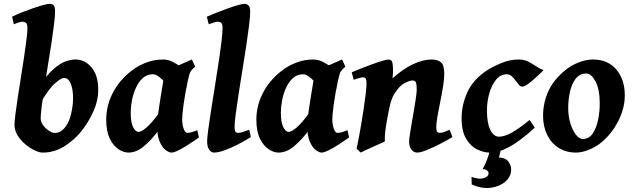

<svg xmlns="http://www.w3.org/2000/svg" viewBox="-20 -762 3238 984"><path d="M483.4 -297.9Q482.9 -246.1 459.5 -192.9Q436 -139.6 398.9 -91.8Q364.7 -47.9 312.5 -13.9Q260.3 20 198.7 20Q181.6 20 157.5 8.5Q133.3 -2.9 109.9 -22.5Q86.4 -42 70.6 -67.4Q54.7 -92.8 54.2 -120.6Q54.2 -137.7 58.8 -175.3Q63.5 -212.9 71 -262.2Q78.6 -311.5 87.2 -365.2Q95.7 -418.9 103.3 -469.2Q110.8 -519.5 115.7 -558.8Q120.6 -598.1 120.6 -618.2Q120.6 -640.6 111.8 -645.8Q103 -650.9 94.7 -650.9Q88.9 -650.9 78.4 -647.7Q67.9 -644.5 59.3 -641.1Q50.8 -637.7 50.8 -637.7L42 -676.3Q64.5 -687.5 93.3 -699Q122.1 -710.4 150.6 -720.2Q179.2 -730 201.4 -736.1Q223.6 -742.2 233.4 -742.2Q250.5 -742.2 256.3 -733.4Q262.2 -724.6 262.2 -702.1Q262.2 -679.2 256.8 -636Q251.5 -592.8 243.2 -538.3Q234.9 -483.9 225.3 -425.8Q215.8 -367.7 207.5 -313.7Q199.2 -259.8 193.8 -217.8Q188.5 -175.8 188.5 -154.3Q188.5 -137.2 200.7 -120.6Q212.9 -104 229 -93Q245.1 -82 255.9 -81.1Q276.4 -79.6 291.5 -89.4Q306.6 -99.1 318.8 -116.7Q337.4 -143.6 345.9 -184.8Q354.5 -226.1 354.5 -258.8Q354.5 -303.7 342.5 -333.3Q330.6 -362.8 307.1 -362.8Q294.4 -362.8 262 -335.2Q229.5 -307.6 183.1 -226.6L175.3 -311.5Q217.3 -375 252.2 -406Q287.1 -437 315.4 -447Q343.8 -457 364.7 -457Q414.1 -458 449.2 -416.5Q484.4 -375 483.4 -297.9Z M999.5 -57.6Q972.2 -38.1 944.3 -20.3Q916.5 -2.4 893.8 8.8Q871.1 20 858.9 20Q847.2 20 829.6 7.6Q812 -4.9 798.3 -36.1Q784.7 -67.4 784.7 -122.6Q784.7 -133.8 787.8 -159.2Q791 -184.6 795.9 -216.8Q800.8 -249 805.9 -281.2Q811 -313.5 815.4 -339.1Q819.8 -364.7 821.8 -376Q824.2 -387.2 840.1 -398.2Q856 -409.2 878.4 -419.7Q900.9 -430.2 923.8 -439.7Q946.8 -449.2 963.4 -457L980.5 -420.4Q963.9 -406.7 957 -395.8Q950.2 -384.8 943.4 -351.6Q928.2 -281.7 920.9 -227.1Q913.6 -172.4 913.6 -150.9Q913.6 -124.5 921.1 -102.8Q928.7 -81.1 939.9 -81.1Q949.7 -81.1 960.7 -84Q971.7 -86.9 991.2 -94.7ZM950.7 -396.5Q940.4 -389.2 929.2 -373.3Q918 -357.4 907.2 -340.1Q896.5 -322.8 887.5 -310.5Q878.4 -298.3 872.1 -298.3Q865.7 -298.3 853.5 -311Q841.3 -323.7 825.7 -340.3Q810.1 -356.9 793.7 -369.4Q777.3 -381.8 762.2 -381.3Q732.4 -380.9 711.2 -361.3Q689.9 -341.8 676.3 -311.5Q662.6 -281.2 656.2 -247.6Q649.9 -213.9 649.9 -185.1Q649.9 -133.3 662.6 -109.6Q675.3 -85.9 689.9 -85.9Q703.6 -85.9 730.5 -108.2Q757.3 -130.4 799.3 -189L791.5 -92.3Q758.8 -47.9 719.2 -13.9Q679.7 20 638.2 20Q614.3 20 587.9 3.2Q561.5 -13.7 543 -50.8Q524.4 -87.9 524.4 -148.9Q524.4 -226.1 563 -294.9Q601.6 -363.8 670.4 -411.1Q696.8 -429.2 734.6 -443.1Q772.5 -457 816.9 -457Q843.8 -457 870.1 -442.4Q896.5 -427.7 918 -412.8Q939.5 -397.9 950.7 -396.5Z M1265.6 -59.6Q1233.9 -39.6 1198.2 -21.2Q1162.6 -2.9 1130.4 8.5Q1098.1 20 1076.7 20Q1063 20 1052.2 5.1Q1041.5 -9.8 1041.5 -38.1Q1041.5 -54.2 1047.1 -96.7Q1052.7 -139.2 1061.8 -196.8Q1070.8 -254.4 1081.1 -318.1Q1091.3 -381.8 1100.3 -441.9Q1109.4 -502 1115 -548.6Q1120.6 -595.2 1120.6 -618.2Q1120.6 -640.6 1112.8 -645.8Q1105 -650.9 1095.7 -650.9Q1089.8 -650.9 1075.4 -646.5Q1061 -642.1 1049.8 -637.7L1040 -676.3Q1060.5 -685.5 1089.1 -696.8Q1117.7 -708 1146.7 -718.5Q1175.8 -729 1199 -735.6Q1222.2 -742.2 1232.4 -742.2Q1246.1 -742.2 1254.2 -733.4Q1262.2 -724.6 1262.2 -702.1Q1262.2 -676.8 1256.3 -629.9Q1250.5 -583 1241.5 -523.7Q1232.4 -464.4 1222.2 -401.4Q1211.9 -338.4 1202.9 -280.3Q1193.8 -222.2 1188 -177.2Q1182.1 -132.3 1182.1 -109.9Q1182.1 -93.3 1186.8 -87.2Q1191.4 -81.1 1199.2 -81.1Q1210.4 -81.1 1223.1 -85Q1235.8 -88.9 1257.3 -97.2Z M1769 -57.6Q1741.7 -38.1 1713.9 -20.3Q1686 -2.4 1663.3 8.8Q1640.6 20 1628.4 20Q1616.7 20 1599.1 7.6Q1581.5 -4.9 1567.9 -36.1Q1554.2 -67.4 1554.2 -122.6Q1554.2 -133.8 1557.4 -159.2Q1560.5 -184.6 1565.4 -216.8Q1570.3 -249 1575.4 -281.2Q1580.6 -313.5 1585 -339.1Q1589.4 -364.7 1591.3 -376Q1593.8 -387.2 1609.6 -398.2Q1625.5 -409.2 1647.9 -419.7Q1670.4 -430.2 1693.4 -439.7Q1716.3 -449.2 1732.9 -457L1750 -420.4Q1733.4 -406.7 1726.6 -395.8Q1719.7 -384.8 1712.9 -351.6Q1697.8 -281.7 1690.4 -227.1Q1683.1 -172.4 1683.1 -150.9Q1683.1 -124.5 1690.7 -102.8Q1698.2 -81.1 1709.5 -81.1Q1719.2 -81.1 1730.2 -84Q1741.2 -86.9 1760.7 -94.7ZM1720.2 -396.5Q1710 -389.2 1698.7 -373.3Q1687.5 -357.4 1676.8 -340.1Q1666 -322.8 1657 -310.5Q1647.9 -298.3 1641.6 -298.3Q1635.3 -298.3 1623 -311Q1610.8 -323.7 1595.2 -340.3Q1579.6 -356.9 1563.2 -369.4Q1546.9 -381.8 1531.7 -381.3Q1502 -380.9 1480.7 -361.3Q1459.5 -341.8 1445.8 -311.5Q1432.1 -281.2 1425.8 -247.6Q1419.4 -213.9 1419.4 -185.1Q1419.4 -133.3 1432.1 -109.6Q1444.8 -85.9 1459.5 -85.9Q1473.1 -85.9 1500 -108.2Q1526.9 -130.4 1568.8 -189L1561 -92.3Q1528.3 -47.9 1488.8 -13.9Q1449.2 20 1407.7 20Q1383.8 20 1357.4 3.2Q1331.1 -13.7 1312.5 -50.8Q1293.9 -87.9 1293.9 -148.9Q1293.9 -226.1 1332.5 -294.9Q1371.1 -363.8 1439.9 -411.1Q1466.3 -429.2 1504.2 -443.1Q1542 -457 1586.4 -457Q1613.3 -457 1639.6 -442.4Q1666 -427.7 1687.5 -412.8Q1709 -397.9 1720.2 -396.5Z M2298.8 -59.6Q2269.5 -42 2233.9 -23.7Q2198.2 -5.4 2166.7 7.3Q2135.3 20 2117.7 20Q2100.6 20 2088.6 4.6Q2076.7 -10.7 2076.7 -37.1Q2076.7 -47.4 2080.6 -73.2Q2084.5 -99.1 2090.3 -132.8Q2096.2 -166.5 2102.1 -200.4Q2107.9 -234.4 2111.8 -262Q2115.7 -289.6 2115.7 -302.7Q2115.7 -328.6 2111.6 -339.1Q2107.4 -349.6 2093.3 -349.6Q2080.6 -349.6 2054.4 -336.7Q2028.3 -323.7 2002.4 -283.2Q1987.8 -260.3 1979.7 -227.3Q1971.7 -194.3 1963.4 -147Q1955.6 -103.5 1953.6 -80.8Q1951.7 -58.1 1952.1 -36.6Q1945.8 -33.7 1928.2 -25.9Q1910.6 -18.1 1889.9 -8.8Q1869.1 0.5 1851.8 8.5Q1834.5 16.6 1828.6 20L1807.6 0Q1817.9 -48.8 1826.9 -100.1Q1835.9 -151.4 1843 -198Q1850.1 -244.6 1854.2 -280.3Q1858.4 -315.9 1858.4 -333Q1858.4 -355.5 1853.5 -360.6Q1848.6 -365.7 1839.8 -365.7Q1833.5 -365.7 1816.7 -360.8Q1799.8 -356 1792.5 -353L1782.7 -391.6Q1803.2 -400.4 1831.8 -411.6Q1860.4 -422.9 1889.2 -433.3Q1918 -443.8 1940.2 -450.4Q1962.4 -457 1970.2 -457Q1983.9 -457 1989 -446.8Q1994.1 -436.5 1994.1 -401.9Q1994.1 -391.6 1993.7 -382.1Q1993.2 -372.6 1991.7 -360.4Q2044.9 -408.7 2096.4 -432.9Q2147.9 -457 2191.4 -457Q2222.2 -457 2239.5 -443.1Q2256.8 -429.2 2256.8 -381.8Q2256.8 -356.4 2250.7 -318.8Q2244.6 -281.2 2236.3 -240.7Q2228 -200.2 2221.9 -165.3Q2215.8 -130.4 2215.8 -109.9Q2215.8 -93.3 2220.2 -87.2Q2224.6 -81.1 2233.4 -81.1Q2244.6 -81.1 2255.4 -85Q2266.1 -88.9 2284.2 -97.2Z M2765.6 -402.8Q2752 -388.2 2730.2 -368.2Q2708.5 -348.1 2688 -333Q2667.5 -317.9 2656.2 -317.9Q2647.5 -317.9 2639.2 -327.4Q2630.9 -336.9 2621.8 -349.6Q2612.8 -362.3 2602.1 -371.8Q2591.3 -381.3 2577.1 -381.3Q2544.9 -381.3 2522.2 -353.5Q2499.5 -325.7 2487.5 -283Q2475.6 -240.2 2475.6 -194.3Q2475.6 -131.3 2492.9 -96.4Q2510.3 -61.5 2537.1 -61.5Q2565.9 -61.5 2603.8 -82.8Q2641.6 -104 2693.8 -147Q2697.8 -142.1 2708.3 -126.7Q2718.8 -111.3 2720.7 -107.4Q2644 -38.1 2590.1 -9Q2536.1 20 2489.3 20Q2460 20 2426.5 4.4Q2393.1 -11.2 2369.4 -50Q2345.7 -88.9 2345.7 -157.2Q2345.7 -223.1 2374.8 -288.3Q2403.8 -353.5 2475.6 -401.4Q2502.9 -419.4 2547.9 -438.2Q2592.8 -457 2637.2 -457Q2666 -457 2687.3 -446.3Q2708.5 -435.5 2727.1 -422.6Q2745.6 -409.7 2765.6 -402.8ZM2599.6 107.9Q2599.6 142.1 2570.6 168Q2541.5 193.8 2495.4 200.2Q2449.2 206.5 2397.5 183.1L2396.5 144.5Q2434.1 158.7 2459 151.1Q2483.9 143.6 2483.9 126Q2483.9 116.7 2474.4 110.4Q2464.8 104 2453.1 105Q2470.2 75.2 2482.4 38.3Q2494.6 1.5 2499 -25.4L2551.8 -24.4Q2551.3 -17.1 2548.1 -1.7Q2544.9 13.7 2541.7 27.6Q2538.6 41.5 2537.1 45.4Q2569.3 45.9 2584.5 64.9Q2599.6 84 2599.6 107.9Z M3182.1 -272.9Q3182.1 -208 3148.7 -141.8Q3115.2 -75.7 3060.5 -30.8Q3035.2 -9.8 2998.8 5.1Q2962.4 20 2933.1 20Q2880.4 20 2842.3 -4.6Q2804.2 -29.3 2783.7 -72Q2763.2 -114.7 2763.2 -168Q2763.2 -237.8 2792.5 -299.1Q2821.8 -360.4 2887.2 -410.2Q2913.1 -429.7 2949.2 -443.4Q2985.4 -457 3019 -457Q3095.7 -457 3138.9 -405.5Q3182.1 -354 3182.1 -272.9ZM3053.7 -231Q3053.7 -305.2 3031.7 -345.2Q3009.8 -385.3 2985.4 -385.3Q2950.7 -385.3 2930.2 -358.4Q2909.7 -331.5 2900.9 -291Q2892.1 -250.5 2892.1 -209Q2892.1 -165.5 2903.3 -129.4Q2914.6 -93.3 2931.6 -71.5Q2948.7 -49.8 2966.3 -49.8Q2999 -49.8 3018.1 -78.4Q3037.1 -106.9 3045.4 -148.9Q3053.7 -190.9 3053.7 -231Z"/></svg>

Font: Gentium Book Plus
Style: Bold Italic
Weight: 700
Italic angle: -8°
Designer: Victor Gaultney, Annie Olsen, Iska Routamaa, Becca Hirsbrunner
Foundry: SIL International
Version: Version 6.101